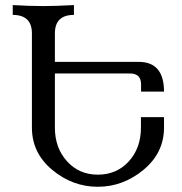

<svg xmlns="http://www.w3.org/2000/svg" viewBox="-20 -713 704 743"><path d="M358.4 9.8Q260.7 9.8 182.1 -55.7Q103.5 -121.1 103.5 -219.2V-583.5Q103.5 -655.3 29.3 -655.3V-693.4Q93.8 -689.5 148.4 -689.5Q195.3 -689.5 266.1 -693.4V-655.3Q192.4 -655.3 192.4 -583.5V-473.6H516.6Q614.7 -473.6 614.7 -358.4H525.9V-386.2Q525.9 -428.7 482.9 -428.7H192.4V-219.2Q192.4 -140.6 239.3 -88.9Q286.1 -37.1 358.4 -37.1Q431.6 -37.1 478.5 -88.6Q525.4 -140.1 525.4 -219.2V-259.8H614.7V-219.2Q614.7 -121.6 535.4 -55.9Q456.1 9.8 358.4 9.8Z"/></svg>

Font: Kelvinch
Style: Regular
Weight: 400
Designer: Paul James MIller
Foundry: High-Logic / Made with FontCreator
Version: Version 3.30 September 23, 2016